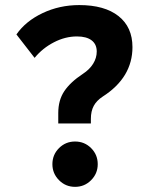

<svg xmlns="http://www.w3.org/2000/svg" viewBox="-20 -723 626 753"><path d="M208.5 -238.8V-279.8Q208.5 -330.1 232.2 -365.5Q255.9 -400.9 304.7 -433.1Q331.1 -450.2 345.2 -472.9Q359.4 -495.6 359.4 -521Q359.4 -549.3 339.4 -564.7Q319.3 -580.1 281.7 -580.1L291 -703.1Q390.1 -703.1 444.8 -659.9Q499.5 -616.7 499.5 -538.1Q499.5 -479 470.5 -430.4Q441.4 -381.8 382.8 -344.2Q358.9 -328.6 347.7 -307.9Q336.4 -287.1 336.4 -256.8V-238.8ZM115.7 -496.1 44.4 -587.9Q80.6 -640.1 147 -671.6Q213.4 -703.1 291 -703.1L281.7 -580.1Q235.8 -580.1 191.4 -557.1Q147 -534.2 115.7 -496.1ZM274.4 9.8Q237.3 9.8 211.4 -16.4Q185.5 -42.5 185.5 -79.1Q185.5 -116.2 211.4 -142.1Q237.3 -168 274.4 -168Q311.5 -168 337.4 -142.1Q363.3 -116.2 363.3 -79.1Q363.3 -42.5 337.4 -16.4Q311.5 9.8 274.4 9.8Z"/></svg>

Font: Cascadia Code
Style: Regular
Weight: 400
Monospace: yes
Designer: Aaron Bell
Foundry: Saja Typeworks
Version: Version 2106.017